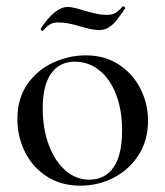

<svg xmlns="http://www.w3.org/2000/svg" viewBox="-20 -574 523 607"><path d="M35 -198Q35 -263 67 -308.5Q99 -354 149 -376.5Q199 -399 251 -399Q311 -399 355.5 -370Q400 -341 424 -293.5Q448 -246 448 -192Q448 -131 418.5 -84.5Q389 -38 340 -12.5Q291 13 234 13Q174 13 129 -15.5Q84 -44 59.5 -92.5Q35 -141 35 -198ZM366 -162Q366 -227 346.5 -276.5Q327 -326 293 -352.5Q259 -379 217 -379Q168 -379 141.5 -341.5Q115 -304 115 -231Q115 -168 134 -116.5Q153 -65 186.5 -35.5Q220 -6 262 -6Q312 -6 339 -45Q366 -84 366 -162ZM368 -554H369Q372 -554 374.5 -551.5Q377 -549 375 -547Q349 -507 332 -493Q315 -479 295 -479Q278 -479 258.5 -484Q239 -489 235 -490Q194 -503 166 -503Q149 -503 140 -498Q131 -493 124.5 -486Q118 -479 116 -477L114 -476Q112 -476 110 -479Q108 -482 109 -484Q154 -552 194 -552Q211 -552 244 -541Q249 -540 272.5 -533.5Q296 -527 318 -527Q335 -527 345.5 -533.5Q356 -540 368 -554Z"/></svg>

Font: Cormorant Infant Medium
Style: Regular
Weight: 500
Designer: Christian Thalmann (Catharsis Fonts)
Version: Version 3.000